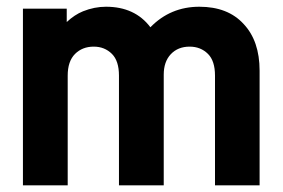

<svg xmlns="http://www.w3.org/2000/svg" viewBox="-20 -551 848 576"><path d="M180.2 -524.9V-484.9Q203.6 -506.8 229 -517.1Q263.2 -530.8 297.9 -530.8Q384.8 -530.8 431.2 -469.2Q491.2 -530.8 578.1 -530.8Q663.6 -530.8 710.9 -479Q758.8 -428.2 758.8 -338.9V4.9H625V-324.2Q625 -368.2 604 -389.2Q582 -411.1 548.8 -411.1Q513.7 -411.1 492.2 -388.2Q471.2 -365.7 471.2 -327.1V4.9H336.9V-324.2Q336.9 -368.2 315.9 -389.2Q293.9 -411.1 261.2 -411.1Q227.1 -411.1 205.1 -389.2Q183.1 -367.2 183.1 -324.2V4.9H48.8V-524.9Z"/></svg>

Font: D-DIN-PRO ExtraBold
Style: Bold
Weight: 800
Designer: Charles Nix
Foundry: CyberFei
Version: Version 1.000;hotconv 1.0.109;makeotfexe 2.5.65596